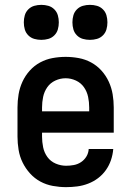

<svg xmlns="http://www.w3.org/2000/svg" viewBox="-20 -762 540 790"><path d="M252 8Q225 8 197.5 3Q170 -2 146 -15Q122 -28 103.5 -48.5Q85 -69 73 -93.5Q61 -118 56.5 -145.5Q52 -173 52 -200V-320Q52 -347 56.5 -374Q61 -401 72.5 -426Q84 -451 102.5 -471.5Q121 -492 145 -505Q169 -518 196 -523Q223 -528 250 -528Q277 -528 304 -523Q331 -518 355 -505Q379 -492 397.5 -471.5Q416 -451 427.5 -426Q439 -401 443.5 -374Q448 -347 448 -320V-216H153V-200Q153 -178 157.5 -156Q162 -134 175 -116Q188 -98 209 -89Q230 -80 252 -80Q268 -80 284 -83Q300 -86 313.5 -95Q327 -104 335.5 -118Q344 -132 345 -149H446Q444 -125 436.5 -103Q429 -81 415.5 -62Q402 -43 383.5 -29Q365 -15 343 -6.5Q321 2 298 5Q275 8 252 8ZM347 -304V-320Q347 -342 342.5 -363.5Q338 -385 325.5 -403Q313 -421 292.5 -430.5Q272 -440 250 -440Q228 -440 207.5 -430.5Q187 -421 174.5 -403Q162 -385 157.5 -363.5Q153 -342 153 -320V-304ZM350 -598Q335 -598 321 -602Q307 -606 296.5 -616.5Q286 -627 282 -641Q278 -655 278 -670Q278 -685 282 -699Q286 -713 296.5 -723.5Q307 -734 321 -738Q335 -742 350 -742Q365 -742 379 -738Q393 -734 403.5 -723.5Q414 -713 418 -699Q422 -685 422 -670Q422 -655 418 -641Q414 -627 403.5 -616.5Q393 -606 379 -602Q365 -598 350 -598ZM150 -598Q135 -598 121 -602Q107 -606 96.5 -616.5Q86 -627 82 -641Q78 -655 78 -670Q78 -685 82 -699Q86 -713 96.5 -723.5Q107 -734 121 -738Q135 -742 150 -742Q165 -742 179 -738Q193 -734 203.5 -723.5Q214 -713 218 -699Q222 -685 222 -670Q222 -655 218 -641Q214 -627 203.5 -616.5Q193 -606 179 -602Q165 -598 150 -598Z"/></svg>

Font: Zed Sans Semibold
Style: Regular
Weight: 600
Designer: Belleve Invis
Foundry: Belleve Invis
Version: Version 1.0.0; ttfautohint (v1.8.4)